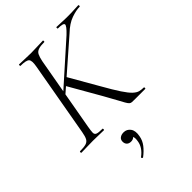

<svg xmlns="http://www.w3.org/2000/svg" viewBox="-257 -738 1126 1126"><g transform="rotate(-45 306.0 -174.5)"><path d="M11 0Q8 0 8 -6Q8 -12 11 -12Q43 -12 60.5 -17Q78 -22 86 -37Q94 -52 99 -81L181 -544Q189 -587 177.5 -600Q166 -613 118 -613Q116 -613 116 -619Q116 -625 118 -625Q138 -625 162.5 -623.5Q187 -622 215 -622Q244 -622 270.5 -623.5Q297 -625 316 -625Q318 -625 318 -619Q318 -613 316 -613Q284 -613 266.5 -607Q249 -601 241.5 -586Q234 -571 228 -542L146 -81Q141 -52 140.5 -37Q140 -22 152.5 -17Q165 -12 198 -12Q200 -12 200 -6Q200 0 198 0Q178 0 157.5 -1Q137 -2 108 -2Q80 -2 55 -1Q30 0 11 0ZM457 0Q440 0 430.5 -0.5Q421 -1 414.5 -7Q408 -13 399.5 -28Q391 -43 376 -71Q361 -99 335 -145L218 -349L260 -380L364 -199Q403 -130 428.5 -91.5Q454 -53 472 -36.5Q490 -20 505.5 -16Q521 -12 540 -12Q543 -12 543 -6Q543 0 540 0Q507 0 487 0Q467 0 457 0ZM150 -294 437 -550Q477 -588 475 -600.5Q473 -613 428 -613Q426 -613 426 -619Q426 -625 428 -625Q448 -625 468.5 -623.5Q489 -622 523 -622Q555 -622 573.5 -623.5Q592 -625 609 -625Q612 -625 612 -619Q612 -613 609 -613Q580 -613 539.5 -599Q499 -585 456 -544L171 -295ZM247 275Q243 277 239.5 272.5Q236 268 240 265Q263 248 276 228Q289 208 292 186Q297 158 289 146.5Q281 135 270 132L297 125Q298 143 288 151.5Q278 160 263 160Q246 160 236.5 150.5Q227 141 227 125Q227 108 239 99Q251 90 270 90Q296 90 312 111.5Q328 133 320 173Q315 203 295.5 228Q276 253 247 275Z"/></g></svg>

Font: Cormorant Light Light
Style: Italic
Weight: 300
Italic angle: -10°
Version: Version 4.000